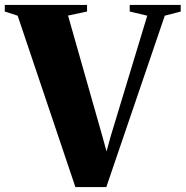

<svg xmlns="http://www.w3.org/2000/svg" viewBox="-40 -763 758 783"><path d="M-20.5 -716V-743H315V-716L237.5 -699.5L377 -209L394.5 -145.5L411.5 -207.5L560.5 -699L489 -716V-743H697V-716L632 -699L393.5 0H267.5L32 -699Z"/></svg>

Font: Merriweather 120pt Black
Style: Regular
Weight: 900
Designer: Eben Sorkin
Foundry: Eben Sorkin
Version: Version 2.100